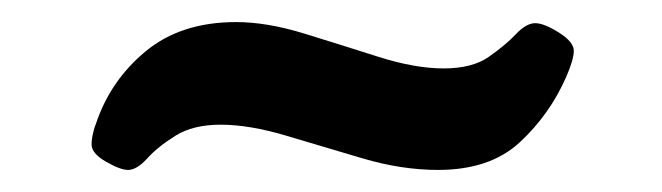

<svg xmlns="http://www.w3.org/2000/svg" viewBox="-20 -362 600 174"><path d="M96 -208Q89 -208 76 -215.5Q63 -223 63 -231Q63 -236 64.5 -242Q66 -248 67 -250Q80 -289 112 -315.5Q144 -342 194 -342Q222 -342 256 -331.5Q290 -321 323 -310.5Q356 -300 382 -300Q408 -300 423 -310.5Q438 -321 447.5 -331Q457 -341 465 -341Q473 -341 486.5 -332.5Q500 -324 500 -316Q500 -308 493 -292Q478 -258 451 -233Q424 -208 377 -208Q344 -208 308.5 -218.5Q273 -229 239.5 -239Q206 -249 180 -249Q155 -249 139 -239Q123 -229 113.5 -218.5Q104 -208 96 -208Z"/></svg>

Font: Asap
Style: Bold Italic
Weight: 700
Italic angle: -6°
Designer: Pablo Cosgaya
Foundry: Omnibus-Type
Version: Version 3.001; ttfautohint (v1.8.3)